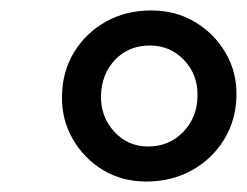

<svg xmlns="http://www.w3.org/2000/svg" viewBox="-20 -817 472 367"><path d="M259.5 -470Q213 -470 176.5 -492.2Q140 -514.5 118.8 -551.8Q97.5 -589 98.5 -633.5Q99 -680 121.5 -717Q144 -754 182.2 -775.5Q220.5 -797 269 -797Q316 -797 353 -774.8Q390 -752.5 411.5 -715.5Q433 -678.5 432 -633.5Q431 -587 408.2 -550Q385.5 -513 346.8 -491.5Q308 -470 259.5 -470ZM263 -537Q303.5 -537 330.2 -564.8Q357 -592.5 357.5 -633.5Q358.5 -674 332 -702Q305.5 -730 266.5 -730Q226 -730 200 -702.8Q174 -675.5 173 -633.5Q172.5 -593.5 198.5 -565.2Q224.5 -537 263 -537Z"/></svg>

Font: Merriweather 24pt
Style: Bold Italic
Weight: 700
Italic angle: -7.8°
Designer: Eben Sorkin
Foundry: Eben Sorkin
Version: Version 2.101